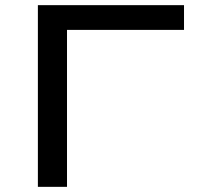

<svg xmlns="http://www.w3.org/2000/svg" viewBox="-20 -725 764 745"><path d="M127 0V-705H694V-609H240V0Z"/></svg>

Font: Nunito Sans 7pt Expanded Medium
Style: Regular
Weight: 500
Width: 7
Designer: Vernon Adams
Foundry: Vernon Adams
Version: Version 3.101;gftools[0.9.27]